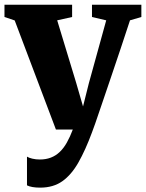

<svg xmlns="http://www.w3.org/2000/svg" viewBox="-24 -564 636 836"><path d="M151 253Q132.5 253 117.8 250.5Q103 248 93.5 243V118Q101 123 116.5 126.8Q132 130.5 149.5 130.5Q176 130.5 197.5 122.2Q219 114 236.2 97.5Q253.5 81 267.2 56.5Q281 32 293 0H219.5L40 -475L-4.5 -490V-543.5H290V-490L225 -475.5L307.5 -204L337.5 -100.5L363 -202L438.5 -475.5L376.5 -490V-543.5H591.5V-490L542 -475.5Q523.5 -419 502 -354.5Q480.5 -290 459.2 -227.5Q438 -165 420.2 -112.8Q402.5 -60.5 390.8 -26.8Q379 7 376.5 12.5Q348 89.5 317.5 143.2Q287 197 247.5 225Q208 253 151 253Z"/></svg>

Font: Merriweather 48pt Black
Style: Regular
Weight: 900
Version: Version 2.100